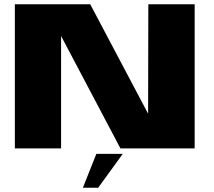

<svg xmlns="http://www.w3.org/2000/svg" viewBox="-20 -695 1002 899"><path d="M49.5 0V-675H402.5L673.5 -162.5L674.5 -675H891.5V0H544L266 -526.5V0ZM368.1 183.9 431.2 25.3H554.9L439.8 183.9Z"/></svg>

Font: Anybody ExtraExpanded ExtraBold
Style: Regular
Weight: 800
Width: 8
Designer: Tyler Finck
Foundry: Etcetera Type Company
Version: Version 1.010; ttfautohint (v1.8.3) -l 8 -r 50 -G 200 -x 14 